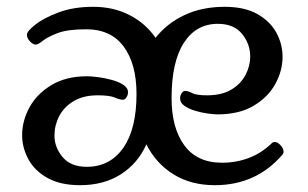

<svg xmlns="http://www.w3.org/2000/svg" viewBox="-20 -530 905 564"><path d="M215 14Q158 14 120 -7Q82 -28 63.5 -62Q45 -96 45 -133Q45 -175 66.5 -214.5Q88 -254 131 -280Q174 -306 236 -306Q248 -306 267.5 -303.5Q287 -301 307.5 -295.5Q328 -290 342 -281Q356 -272 356 -259Q356 -251 351.5 -244Q347 -237 341 -237Q332 -237 317 -243.5Q302 -250 267 -250Q225 -250 196.5 -233Q168 -216 154 -189Q140 -162 140 -132Q140 -97 164 -68.5Q188 -40 235 -40Q303 -40 342 -95.5Q381 -151 381 -254Q381 -342 343.5 -393Q306 -444 233 -444Q178 -444 148.5 -432.5Q119 -421 105.5 -410Q92 -399 85 -399Q77 -399 68 -408.5Q59 -418 59 -428Q59 -438 83.5 -457.5Q108 -477 152 -493.5Q196 -510 254 -510Q313 -510 360 -486Q407 -462 437 -419Q471 -462 522.5 -486Q574 -510 640 -510Q698 -510 735.5 -489Q773 -468 791.5 -434.5Q810 -401 810 -363Q810 -322 788.5 -283Q767 -244 724.5 -219Q682 -194 619 -194Q609 -194 590.5 -196.5Q572 -199 553.5 -204.5Q535 -210 522 -219Q509 -228 509 -241Q509 -249 513.5 -256Q518 -263 524 -263Q532 -263 544.5 -256.5Q557 -250 588 -250Q631 -250 659 -266.5Q687 -283 701 -309.5Q715 -336 715 -364Q715 -401 691 -430.5Q667 -460 620 -460Q556 -460 520 -404Q484 -348 484 -242Q484 -154 521.5 -103Q559 -52 632 -52Q674 -52 711 -66Q748 -80 778 -109Q782 -113 787 -113Q795 -113 804 -103.5Q813 -94 813 -84Q813 -79 809 -75Q732 14 611 14Q541 14 489.5 -18Q438 -50 410 -106Q385 -50 335 -18Q285 14 215 14Z"/></svg>

Font: Gabriela
Style: Regular
Weight: 400
Designer: Eduardo Rodriguez Tunni
Foundry: Eduardo Rodriguez Tunni
Version: Version 2.001;gftools[0.9.26]